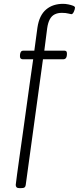

<svg xmlns="http://www.w3.org/2000/svg" viewBox="-20 -774 411 1001"><path d="M83 207Q71 207 66.5 202.5Q62 198 62 190Q64 174 69 135Q74 96 82 41Q90 -14 99 -79Q108 -144 117.5 -212.5Q127 -281 136 -346Q145 -411 153 -465H98Q93 -465 88.5 -468.5Q84 -472 84 -481Q84 -490 85.5 -495.5Q87 -501 89.5 -504.5Q92 -508 95.5 -509Q99 -510 103 -510H159L175 -629Q180 -663 191.5 -686.5Q203 -710 221 -725Q239 -740 261 -747Q283 -754 309 -754Q322 -754 336.5 -751Q351 -748 361 -744Q371 -740 371 -734Q371 -730 369.5 -725Q368 -720 365.5 -714Q363 -708 359.5 -704Q356 -700 352 -700Q349 -700 336 -703.5Q323 -707 302 -707Q281 -707 265 -699Q249 -691 239.5 -673Q230 -655 226 -627L211 -510H315Q321 -510 325 -507Q329 -504 329 -494Q329 -486 327.5 -480Q326 -474 323.5 -471Q321 -468 317.5 -466.5Q314 -465 310 -465H204L114 191Q113 199 108 203Q103 207 87 207Z"/></svg>

Font: Asap ExtraLight
Style: Italic
Weight: 250
Italic angle: -6°
Version: Version 3.001